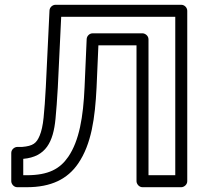

<svg xmlns="http://www.w3.org/2000/svg" viewBox="-20 -756 851 801"><path d="M711.2 -686 711.2 -25H599.5V-592C599.5 -607.1 585.2 -617 574.5 -617H366.6C353 -617 342.2 -605.5 341.6 -593.1L332.8 -392.2C327.4 -268.2 310.7 -168.8 264.6 -101.6C230.4 -51.8 182.5 -25 91.6 -25H77V-93.3C171.5 -101.7 202.3 -164 211.6 -260.6C215 -295.1 218.1 -337.9 221.1 -389.7L235.3 -686ZM761.2 -711C761.2 -723.5 750.4 -736 736.2 -736H211.5C199.3 -736 187.2 -725.8 186.5 -712.2L171.1 -392.3C168.7 -341.4 165.1 -298.9 161.9 -265.4C158.7 -233 152.9 -207.8 145.5 -190.2C132.3 -158.7 118.4 -146.9 71.9 -143H52C41.3 -143 27 -133.1 27 -118V0C27 10.7 36.9 25 52 25H91.6C193.7 25 261.6 -9 305.8 -73.4C361.7 -154.8 376.4 -263.9 382.8 -389.8L390.5 -567H549.5V0C549.5 10.7 559.4 25 574.5 25H736.2C746.9 25 761.2 15.1 761.2 0Z"/></svg>

Font: Asimov
Style: WidOu
Weight: 500
Designer: Google
Version: Version 2.000980; 2014